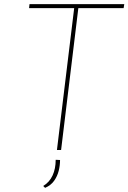

<svg xmlns="http://www.w3.org/2000/svg" viewBox="-20 -722 618 924"><path d="M122 -702H578L575 -683H357L274 0H254L337 -683H120ZM197 182 188 173Q218 155 233 122.5Q248 90 248 47L269 48Q269 74 262.5 100Q256 126 240.5 148Q225 170 197 182Z"/></svg>

Font: Josefin Sans Thin Thin
Style: Italic
Weight: 250
Italic angle: -7°
Version: Version 2.000